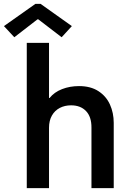

<svg xmlns="http://www.w3.org/2000/svg" viewBox="-79 -974 665 994"><path d="M59.6 -752H174.8V-466.8H177.7Q202.1 -497.1 242.4 -512.7Q282.7 -528.3 330.1 -528.3Q390.1 -528.3 430.4 -502.2Q470.7 -476.1 490.2 -432.9Q509.8 -389.6 509.8 -337.9V0H394.5V-312.5Q395 -369.1 366.5 -398.9Q337.9 -428.7 289.1 -428.7Q256.3 -428.7 230.5 -415.3Q204.6 -401.9 189.7 -375.7Q174.8 -349.6 174.8 -312.5V0H59.6ZM-58.6 -838.9 104.5 -954.1H130.9L293 -838.9L240.2 -781.2L119.1 -874H115.2L-4.9 -781.2Z"/></svg>

Font: Reddit Sans Chocolate SemiBold
Style: Regular
Weight: 600
Designer: Stephen Hutchings
Foundry: Reddit
Version: Version 1.011